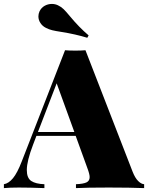

<svg xmlns="http://www.w3.org/2000/svg" viewBox="-41 -966 760 986"><path d="M0 0ZM317.9 -882.8Q365.2 -825.7 414.1 -784.2L407.2 -772Q347.2 -790.5 273.4 -802.2Q244.1 -806.6 227.1 -810.8Q210 -814.9 194.3 -823.2Q176.8 -832 166.5 -847.9Q156.2 -863.8 156.2 -881.8Q156.2 -895 162.1 -908.2Q171.4 -926.8 188.5 -936.3Q205.6 -945.8 225.6 -945.8Q241.7 -945.8 256.3 -939Q272.9 -931.2 285.4 -919.2Q297.9 -907.2 317.9 -882.8ZM699.2 -20V0Q627 -2.9 517.1 -2.9Q402.8 -2.9 349.1 0V-20Q386.7 -21.5 403.1 -29.3Q419.4 -37.1 419.4 -56.6Q419.4 -71.8 407.2 -104L347.7 -268.1H146L128.9 -223.1Q96.7 -139.2 96.7 -92.8Q96.7 -51.8 119.4 -36.6Q142.1 -21.5 187 -20V0Q112.3 -2.9 56.2 -2.9Q8.8 -2.9 -21 0V-20Q3.4 -23.9 25.6 -50.8Q47.9 -77.6 70.8 -137.2L293 -708Q314.5 -706.1 345.7 -706.1Q377 -706.1 397.9 -708L640.1 -84Q652.8 -51.8 668.5 -36.4Q684.1 -21 699.2 -20ZM250 -538.1 153.8 -288.1H340.8Z"/></svg>

Font: TypoPRO Playfair Display SC
Style: Regular
Weight: 900
Designer: Claus Eggers Sørensen
Foundry: Claus Eggers Sørensen
Version: Version 1.004;PS 001.004;hotconv 1.0.70;makeotf.lib2.5.58329